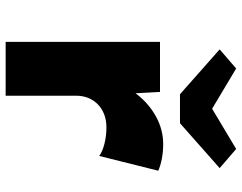

<svg xmlns="http://www.w3.org/2000/svg" viewBox="-106 -730 836 663"><g transform="rotate(90 311.5 -398.0)"><path d="M124 0V-533H297L307 -348L260 -364Q274 -414 306.5 -455Q339 -496 383.5 -520Q428 -544 477 -544Q503 -544 527 -539.5Q551 -535 569 -527L518 -323Q504 -334 476.5 -341Q449 -348 420 -348Q393 -348 372.5 -339.5Q352 -331 338 -316.5Q324 -302 317 -283.5Q310 -265 310 -243V0ZM305 -602 150 -739 216 -796 370 -704H340L494 -796L560 -739L405 -602Z"/></g></svg>

Font: Lexend Exa ExtraBold
Style: Regular
Weight: 800
Designer: Bonnie Shaver-Troup, Thomas Jockin
Foundry: Lexend
Version: Version 1.007